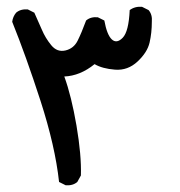

<svg xmlns="http://www.w3.org/2000/svg" viewBox="-20 -375 540 576"><path d="M176.8 180.7 157.2 170.9Q145.5 63.5 101.6 -72.3Q57.6 -208 16.6 -309.6Q18.6 -325.2 28.3 -336.9Q42 -348.6 63.5 -346.7L83 -336.9Q94.7 -311.5 105.5 -286.1Q116.2 -260.7 133.8 -239.3Q151.4 -217.8 176.3 -223.6Q201.2 -229.5 212.9 -252.9Q224.6 -276.4 238.3 -313.5Q252 -325.2 273.4 -323.2L293 -313.5Q300.8 -270.5 315.4 -256.8Q330.1 -243.2 348.1 -261.7Q366.2 -280.3 369.1 -344.7Q384.8 -356.4 406.2 -354.5L425.8 -344.7Q437.5 -331.1 435.5 -309.6Q435.5 -276.4 428.7 -247.1Q421.9 -217.8 392.6 -190.4Q363.3 -163.1 325.2 -166Q287.1 -168.9 263.7 -182.6Q220.7 -147.5 172.9 -145.5Q194.3 -86.9 209.5 2Q224.6 90.8 222.7 151.4L211.9 170.9Q198.2 182.6 176.8 180.7Z"/></svg>

Font: JasonHandwriting4
Style: Regular
Weight: 400
Version: Version 1.01.21